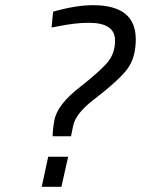

<svg xmlns="http://www.w3.org/2000/svg" viewBox="-20 -722 544 741"><path d="M504 -571Q504 -500 472 -456.5Q440 -413 340 -336Q271 -283 262 -235L254 -196H183Q184 -229 190 -258Q201 -319 291 -388Q371 -451 397.5 -484.5Q424 -518 424 -566Q424 -634 323 -634Q269 -634 202 -620L179 -616L185 -677Q273 -702 339 -702Q504 -702 504 -571ZM141 -1 166 -117H243L217 -1Z"/></svg>

Font: Titillium Web
Style: Italic
Weight: 400
Italic angle: -13°
Version: Version 1.002;PS 57.000;hotconv 1.0.70;makeotf.lib2.5.55311